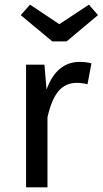

<svg xmlns="http://www.w3.org/2000/svg" viewBox="-20 -805 441 825"><path d="M373 -533 356 -443Q332 -449 310 -449Q261 -449 231 -413Q201 -377 184 -301V0H92V-527H171L180 -420Q201 -479 237 -509Q273 -539 321 -539Q349 -539 373 -533ZM401 -740 266 -627H205L69 -740L109 -785L235 -701L362 -785Z"/></svg>

Font: FiraGOUPP
Style: Medium
Weight: 400
Designer: bBox Type
Foundry: bBox Type GmbH
Version: Version 1.001